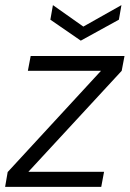

<svg xmlns="http://www.w3.org/2000/svg" viewBox="-26 -731 509 751"><path d="M-6 0 4 -58 369 -454H83L94 -512H461L450 -454L85 -59H381L370 0ZM449 -711 439 -654 290 -572 171 -654 181 -711 300 -627Z"/></svg>

Font: DM Sans 12pt Light
Style: Italic
Weight: 300
Italic angle: -10°
Version: Version 4.004;gftools[0.9.30]